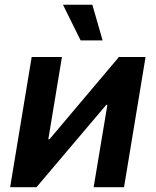

<svg xmlns="http://www.w3.org/2000/svg" viewBox="-20 -785 653 805"><path d="M500 0H372.6L430.2 -345.2H425.3L132.8 0H22.5L112.8 -545.9H239.7L182.6 -201.2H187.5L478.5 -545.9H590.3ZM317.9 -615.7 244.1 -765.1H367.2L410.2 -615.7Z"/></svg>

Font: Inter SemiBold
Style: Italic
Weight: 600
Italic angle: -9.3988°
Designer: Rasmus Andersson
Foundry: rsms
Version: Version 4.001;git-66647c0bb